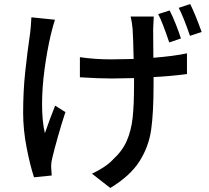

<svg xmlns="http://www.w3.org/2000/svg" viewBox="-20 -851 1040 954"><path d="M233 -681Q214 -600 201.5 -508Q189 -416 189 -332Q189 -249 203 -189Q229 -264 254 -326L305 -294Q287 -240 268 -173Q249 -106 239 -63Q234 -43 234 -23Q234 -24 237 21L149 30Q129 -31 112 -119Q95 -207 95 -290Q95 -396 105 -491Q115 -586 130 -689Q133 -710 136 -765L253 -753Q245 -729 233 -681ZM879 -660 821 -640Q787 -741 766 -781L823 -799Q838 -770 854 -729.5Q870 -689 879 -660ZM982 -692 924 -673Q892 -766 868 -812L925 -831Q950 -781 982 -692ZM534 -556Q570 -556 644 -558Q642 -661 639 -706Q636 -741 629 -769H744L741 -706L742 -564Q844 -572 909 -586V-483Q824 -472 743 -468V-430Q743 -290 731 -206Q719 -122 673 -49.5Q627 23 528 83L437 12Q464 0 494 -19.5Q524 -39 542 -59Q588 -101 610 -151.5Q632 -202 639 -265.5Q646 -329 646 -431V-463L536 -461Q469 -461 377 -467V-567Q449 -556 534 -556Z"/></svg>

Font: Sinter Medium
Style: Regular
Weight: 500
Foundry: Adobe & rsms
Version: Version 1.000